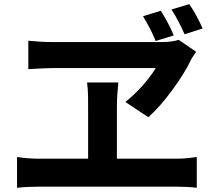

<svg xmlns="http://www.w3.org/2000/svg" viewBox="-20 -881 1040 918"><path d="M748.9 -829.7Q765.9 -802.6 782.8 -770.9Q799.6 -739.2 810.9 -711.7L724.5 -684.9Q712.1 -714.9 696.8 -744.7Q681.6 -774.4 663.8 -803.3ZM885 -861.2Q902.8 -835.6 919.7 -804.2Q936.6 -772.9 948.7 -744.8L862.4 -717.2Q848.9 -748.4 833.4 -777.9Q817.8 -807.5 799.8 -835.6ZM917.7 -633.5Q910.4 -621.8 903.4 -612Q896.5 -602.2 891.5 -591.9Q877.4 -561.1 854.5 -524.9Q831.7 -488.7 804 -450.9Q776.3 -413 747 -379.4Q717.7 -345.8 689.2 -320.6L579.6 -393.3Q611.9 -419.7 639.1 -447.4Q666.3 -475.1 688 -502.9Q709.8 -530.7 724.7 -555.6Q708.2 -555.6 670.7 -555.6Q633.1 -555.6 583.9 -555.6Q534.8 -555.6 481.2 -555.6Q427.6 -555.6 377.7 -555.6Q327.8 -555.6 289.9 -555.6Q252.1 -555.6 233.8 -555.6Q214.4 -555.6 186.1 -554.2Q157.7 -552.8 136.6 -551.6Q115.4 -550.3 115.4 -550.3V-686.3Q140.5 -683.8 170 -681.9Q199.4 -680 224.4 -680Q248.2 -680 289.4 -680Q330.7 -680 382.6 -680Q434.5 -680 489.6 -680Q544.7 -680 596.7 -680Q648.7 -680 690.6 -680Q732.6 -680 757 -680Q778.9 -680 798.7 -682.7Q818.5 -685.3 834.6 -690.5ZM538.9 -370.9Q538.9 -360.1 538.9 -336.4Q538.9 -312.7 538.9 -281.8Q538.9 -250.9 538.9 -217.8Q538.9 -184.8 538.9 -153.6Q538.9 -122.5 538.9 -98.4Q538.9 -74.2 538.9 -61.8H401.3Q401.3 -74.2 401.3 -98.4Q401.3 -122.5 401.3 -153.3Q401.3 -184 401.3 -217.1Q401.3 -250.1 401.3 -281Q401.3 -312 401.3 -336Q401.3 -360.1 401.3 -371.7Q401.3 -396.7 400.8 -426.5Q400.3 -456.2 396.2 -486.7H545.8Q542.5 -455.4 540.7 -426Q538.9 -396.6 538.9 -370.9ZM61.5 -130.2Q86.4 -126.6 112.6 -124.4Q138.9 -122.3 162.6 -122.3H825.6Q852.7 -122.3 876.9 -124.9Q901.1 -127.6 920.9 -130.2V16.8Q899.6 14 871.5 12.8Q843.3 11.5 825.6 11.5H162.6Q139.7 11.5 113.5 12.8Q87.4 14 61.5 16.8Z"/></svg>

Font: Noto Sans JP
Style: Regular
Weight: 100
Designer: Ryoko NISHIZUKA 西塚涼子 (kana, bopomofo & ideographs); Paul D. Hunt (Latin, Greek & Cyrillic); Sandoll Communications 산돌커뮤니
Foundry: Adobe
Version: Version 2.004;hotconv 1.0.118;makeotfexe 2.5.65603